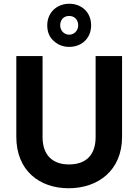

<svg xmlns="http://www.w3.org/2000/svg" viewBox="-20 -997 737 1024"><path d="M67 -267C67 -88 190 7 346 7C503 7 631 -88 631 -267V-698H490V-266C490 -171 439 -120 348 -120C259 -120 207 -171 207 -266V-698H67ZM266 -779C289 -758 316 -747 349 -747C416 -747 466 -793 466 -862C466 -931 416 -977 349 -977C284 -977 232 -931 232 -862C232 -827 243 -800 266 -779ZM315 -899C324 -908 336 -912 349 -912C376 -912 397 -893 397 -862C397 -834 376 -812 349 -812C322 -812 301 -834 301 -862C301 -877 306 -890 315 -899Z"/></svg>

Font: Poppins SemiBold
Style: Regular
Weight: 600
Designer: Ninad Kale (Devanagari), Jonny Pinhorn (Latin)
Foundry: Indian Type Foundry
Version: 4.004